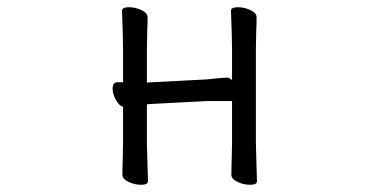

<svg xmlns="http://www.w3.org/2000/svg" viewBox="-20 -504 1040 532"><path d="M554 -224 400 -216 387 -215V-108L388 -70L390 -2Q390 8 371 8Q353 8 336 0Q319 -8 319 -20L321 -108V-208Q310 -211 301 -227.5Q292 -244 292 -258Q292 -276 305 -276H321V-367L320 -416L318 -474Q318 -484 337 -484Q355 -484 372 -476Q389 -468 389 -456Q389 -435 388 -420L387 -367V-275Q391 -276 399 -276L553 -284Q555 -284 582 -287Q602 -289 607 -289Q616 -289 623 -282V-367L622 -416L620 -474Q620 -484 639 -484Q657 -484 674 -476Q691 -468 691 -456Q691 -435 690 -420L689 -367V-108L690 -70L692 -2Q692 8 673 8Q655 8 638 0Q621 -8 621 -20L623 -108V-224Z"/></svg>

Font: Iansui
Style: Regular
Weight: 400
Designer: But Ko / Fontworks Inc.
Foundry: zi-hi.com / Fontworks Inc.
Version: Version 1.002